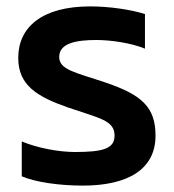

<svg xmlns="http://www.w3.org/2000/svg" viewBox="-20 -570 543 600"><path d="M239 10C380 10 466 -41 466 -146C466 -236 422 -274 310 -312C219 -343 165 -351 165 -392C165 -435 218 -445 281 -445C326 -445 389 -436 433 -418V-526C393 -539 325 -550 262 -550C111 -550 37 -485 37 -389C37 -304 95 -268 193 -234C292 -200 338 -194 338 -146C338 -105 301 -95 214 -95C165 -95 98 -107 48 -128V-19C90 -1 164 10 239 10Z"/></svg>

Font: Kanit Medium
Style: Regular
Weight: 500
Designer: Katatrad Team
Foundry: CadsonDemak
Version: Version 1.000;PS 001.000;hotconv 1.0.88;makeotf.lib2.5.64775